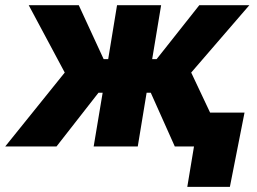

<svg xmlns="http://www.w3.org/2000/svg" viewBox="-49 -566 994 742"><path d="M-28.8 0 201.2 -285.6 62 -545.9H255.4L351.6 -337.4H369.1L403.3 -545.9H573.7L539.1 -337.4H556.2L721.2 -545.9H914.6L689.9 -285.6L824.7 0H626.5L533.7 -207.5H517.6L483.4 0H313L347.7 -207.5H331.5L169.4 0ZM674.8 156.2 700.7 0H656.2L678.2 -130.9H896L839.4 156.2Z"/></svg>

Font: Inter ExtraBold
Style: Italic
Weight: 800
Italic angle: -9.3988°
Designer: Rasmus Andersson
Foundry: rsms
Version: Version 4.001;git-66647c0bb